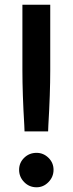

<svg xmlns="http://www.w3.org/2000/svg" viewBox="-20 -783 309 814"><path d="M84 -226 83 -252Q75 -386 75 -484V-763H193V-484Q193 -386 185 -252L184 -226ZM61 -63Q61 -93 82.5 -114Q104 -135 135 -135Q164 -135 185.5 -114Q207 -93 207 -63Q207 -33 185.5 -11Q164 11 135 11Q104 11 82.5 -11Q61 -33 61 -63Z"/></svg>

Font: Open Sauce Sans SemiBold
Style: Regular
Weight: 600
Designer: Alfredo Marco Pradil
Foundry: Creative Sauce Fz LLC
Version: Version 1.477